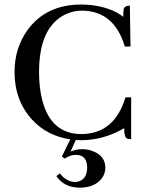

<svg xmlns="http://www.w3.org/2000/svg" viewBox="-20 -616 644 857"><path d="M534.2 -43.9Q534.2 -2.9 547.9 2.9Q553.7 4.9 565.4 4.9V-181.6H540Q491.2 -18.6 343.8 -17.6Q208 -17.6 168.9 -168Q154.3 -223.6 154.3 -293.9Q154.3 -480.5 255.9 -543Q296.9 -568.4 347.7 -568.4Q490.2 -566.4 537.1 -408.2H562.5L559.6 -590.8Q537.1 -590.8 532.2 -576.2Q530.3 -564.5 530.3 -541Q474.6 -584 382.8 -593.8Q362.3 -595.7 341.8 -595.7Q185.5 -595.7 102.5 -481.4Q44.9 -400.4 44.9 -294.9Q44.9 -167 124 -81.1Q191.4 -8.8 293.9 5.9L255.9 83L269.5 91.8Q293 75.2 318.4 75.2Q362.3 75.2 368.2 119.1Q369.1 125 369.1 130.9Q369.1 182.6 330.1 194.3Q322.3 196.3 314.5 196.3Q276.4 195.3 247.1 158.2L231.4 169.9Q265.6 220.7 335 221.7Q403.3 221.7 435.5 178.7Q450.2 157.2 450.2 132.8Q450.2 81.1 396.5 59.6Q373 49.8 346.7 49.8Q320.3 49.8 294.9 60.5L318.4 8.8Q328.1 9.8 344.7 9.8Q444.3 8.8 534.2 -43.9Z"/></svg>

Font: Abhaya Libre Medium
Style: Regular
Weight: 500
Designer: Pushpananda Ekanayake, Sol Matas, Pathum Egodawatta
Foundry: Mooniak
Version: Version 1.050 ; ttfautohint (v1.6)